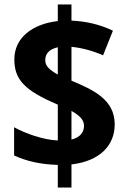

<svg xmlns="http://www.w3.org/2000/svg" viewBox="-20 -779 573 857"><path d="M238 -43V58H299V-45C426 -60 492 -130 492 -224C492 -335 396 -378 299 -419V-570C340 -566 391 -554 440 -532L484 -642C423 -671 363 -684 299 -687V-759H238V-685C125 -672 44 -611 44 -514C44 -424 89 -375 238 -312V-152C172 -155 94 -183 43 -211V-85C97 -60 161 -45 238 -43ZM238 -568V-446C200 -468 182 -484 182 -511C182 -541 202 -560 238 -568ZM299 -156V-284C334 -264 355 -245 355 -218C355 -187 337 -166 299 -156Z"/></svg>

Font: Noto Sans Gurmukhi SemiCondensed
Style: Bold
Weight: 700
Width: 4
Designer: Jelle Bosma - Monotype Design Team
Foundry: Monotype Imaging Inc.
Version: Version 2.004